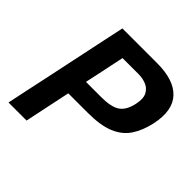

<svg xmlns="http://www.w3.org/2000/svg" viewBox="-183 -871 1030 1030"><g transform="rotate(45 331.5 -356.5)"><path d="M25 0Q37 -58.5 48.5 -112.2Q60 -166 74.5 -233.5L125 -472.5Q139.5 -542 151.5 -598Q163.5 -654 176 -713H440Q567.5 -713 623.8 -652.5Q680 -592 655 -473Q640 -404 608.5 -356.8Q577 -309.5 518.8 -285.5Q460.5 -261.5 366.5 -261.5H217L211 -233.5Q197 -166 185.5 -112.2Q174 -58.5 162 0ZM411.5 -601H289Q282 -566.5 274.2 -530.5Q266.5 -494.5 258 -453L240.5 -372H357Q431 -372 465.8 -395.2Q500.5 -418.5 513.5 -479.5Q523.5 -526.5 509.5 -553Q495.5 -579.5 468.2 -590.2Q441 -601 411.5 -601Z"/></g></svg>

Font: Commissioner SemiBold
Style: Italic
Weight: 600
Italic angle: -12°
Designer: Kostas Bartsokas
Foundry: Kostas Bartsokas
Version: Version 1.000; ttfautohint (v1.8.3)